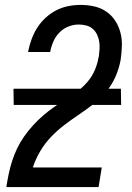

<svg xmlns="http://www.w3.org/2000/svg" viewBox="-20 -763 540 783"><path d="M6 0V-1Q10 -27 15.5 -53.5Q21 -80 29.5 -106.5Q38 -133 50 -158Q62 -183 78.5 -206.5Q95 -230 114.5 -251.5Q134 -273 155.5 -291.5Q177 -310 200.5 -326.5Q224 -343 248.5 -358.5Q273 -374 296 -391Q319 -408 337.5 -430Q356 -452 367 -478Q378 -504 382 -530L383 -532Q385 -547 386 -563Q387 -579 384.5 -594Q382 -609 375.5 -622.5Q369 -636 358 -645.5Q347 -655 332 -659Q317 -663 301 -663Q280 -663 259.5 -655Q239 -647 223 -631Q207 -615 198 -594.5Q189 -574 185 -553V-551H95V-554Q100 -579 109 -603.5Q118 -628 132 -650Q146 -672 166 -690.5Q186 -709 209.5 -721Q233 -733 258.5 -738Q284 -743 309 -743Q337 -743 364 -737Q391 -731 413 -716Q435 -701 449.5 -679Q464 -657 471 -630.5Q478 -604 477 -575.5Q476 -547 472 -519Q466 -485 451.5 -451.5Q437 -418 413.5 -389.5Q390 -361 361 -338.5Q332 -316 301.5 -295.5Q271 -275 241.5 -252.5Q212 -230 187 -203.5Q162 -177 143.5 -145.5Q125 -114 114 -80H395L382 0ZM474 -335H36L35 -401H473Z"/></svg>

Font: Iosevka Term Curly Md Obl
Style: Regular
Weight: 500
Italic angle: -9°
Designer: Belleve Invis
Foundry: Belleve Invis
Version: Version 32.3.0